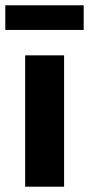

<svg xmlns="http://www.w3.org/2000/svg" viewBox="-30 -705 336 725"><path d="M65 0V-496H212V0ZM-10 -592V-685H286V-592Z"/></svg>

Font: hySource Sans Pro
Style: Bold
Weight: 700
Designer: Paul D. Hunt
Foundry: Adobe Systems Incorporated
Version: Version 2.021;PS 2.000;hotconv 1.0.86;makeotf.lib2.5.63406